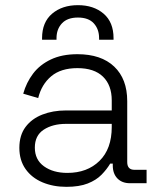

<svg xmlns="http://www.w3.org/2000/svg" viewBox="-20 -710 614 744"><path d="M237 14Q186 14 144.5 -3.5Q103 -21 79 -55Q55 -89 55 -137Q55 -186 79 -218Q103 -250 144 -266Q185 -282 235 -282H413V-321Q413 -380 379 -413Q345 -446 280 -446Q216 -446 178.5 -414.5Q141 -383 128 -330L70 -347Q82 -390 108 -424.5Q134 -459 177 -479.5Q220 -500 280 -500Q372 -500 422.5 -452Q473 -404 473 -318V-82Q473 -52 501 -52H548V0H484Q453 0 435 -18.5Q417 -37 417 -69V-76H407Q394 -54 373.5 -33Q353 -12 320 1Q287 14 237 14ZM241 -40Q318 -40 365.5 -86.5Q413 -133 413 -218V-230H236Q184 -230 149.5 -207.5Q115 -185 115 -138Q115 -91 150.5 -65.5Q186 -40 241 -40ZM143 -556V-562Q143 -624 182 -657Q221 -690 282 -690Q343 -690 381.5 -657Q420 -624 420 -562V-556H364V-562Q364 -597 343.5 -619.5Q323 -642 282 -642Q241 -642 220 -619.5Q199 -597 199 -562V-556Z"/></svg>

Font: Space Grotesk Light Light
Style: Regular
Weight: 300
Version: Version 2.000